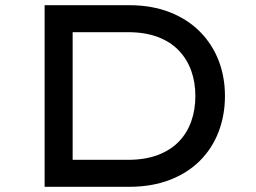

<svg xmlns="http://www.w3.org/2000/svg" viewBox="-20 -720 986 740"><path d="M152 0V-700H477Q565 -700 634 -673Q703 -646 750.5 -598Q798 -550 822.5 -487Q847 -424 847 -350Q847 -276 822.5 -212Q798 -148 750.5 -100.5Q703 -53 634 -26.5Q565 0 477 0ZM260 -93 257 -104H472Q539 -104 588 -122.5Q637 -141 669 -174Q701 -207 717 -252Q733 -297 733 -350Q733 -403 717 -447.5Q701 -492 669 -525.5Q637 -559 588 -577.5Q539 -596 472 -596H254L260 -605Z"/></svg>

Font: Lexend Mega
Style: Regular
Weight: 400
Designer: Bonnie Shaver-Troup, Thomas Jockin
Foundry: Lexend
Version: Version 1.007